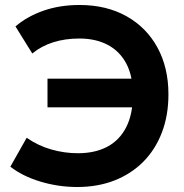

<svg xmlns="http://www.w3.org/2000/svg" viewBox="-20 -735 738 770"><path d="M289.5 15Q214.5 15 142.8 -6.5Q71 -28 21.5 -66.5L87 -182.5Q133 -150.5 185.8 -135.5Q238.5 -120.5 292.5 -120.5Q361 -120.5 410.2 -146.5Q459.5 -172.5 486.2 -225Q513 -277.5 513 -356Q513 -429.5 486.8 -479.5Q460.5 -529.5 412.2 -555Q364 -580.5 298.5 -580.5Q241 -580.5 193.5 -565.5Q146 -550.5 109.5 -520.5L42 -629Q88.5 -669 154 -692Q219.5 -715 299 -715Q406.5 -715 486.8 -670.2Q567 -625.5 611.2 -544.8Q655.5 -464 655.5 -356.5Q655.5 -272 629.2 -203.5Q603 -135 554.5 -86.2Q506 -37.5 438.8 -11.2Q371.5 15 289.5 15ZM170.5 -304.5V-419.5H551.5V-304.5Z"/></svg>

Font: Geologica SemiBold
Style: Regular
Weight: 600
Designer: Sindre Bremnes, Frode Helland
Foundry: Monokrom Skriftforlag AS
Version: Version 1.010;gftools[0.9.28]